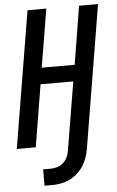

<svg xmlns="http://www.w3.org/2000/svg" viewBox="-62 -777 629 1028"><g transform="rotate(-5 252.5 -263.0)"><path d="M135 209V121H176Q193 121 211.5 115.5Q230 110 244 97Q258 84 266 67Q274 50 276 32L337 -334H161L106 0H4L126 -735H227L175 -422H352L403 -735H505L378 32Q374 56 366 79Q358 102 344.5 123Q331 144 311.5 161.5Q292 179 269.5 189.5Q247 200 223 204.5Q199 209 176 209Z"/></g></svg>

Font: Iosevka SS04 Semibold
Style: Italic
Weight: 600
Italic angle: -9°
Monospace: yes
Designer: Belleve Invis
Foundry: Belleve Invis
Version: Version 19.0.0; ttfautohint (v1.8.4)